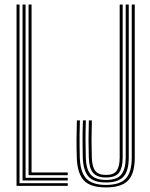

<svg xmlns="http://www.w3.org/2000/svg" viewBox="-20 -820 663 847"><path d="M53 0V-800H66.2V-11.8H278.8V0ZM79.5 -23.8V-800H92.8V-35.5H278.8V-23.8ZM106 -47.2V-800H119.2V-59.2H278.8V-47.2ZM447.5 6.8Q378 6.8 349.4 -24.8Q320.8 -56.2 318.8 -124.8Q317.5 -166.8 317.6 -203.2Q317.8 -239.8 319.2 -288.8H332.5Q331.2 -252 331 -225.4Q330.8 -198.8 331.1 -175.4Q331.5 -152 332 -125Q334 -61 360.5 -32.6Q387 -4.2 447.5 -4.2Q508.5 -4.2 534.9 -32.2Q561.2 -60.2 561.2 -124.8V-800H574.5V-124.8Q574.5 -54.2 545 -23.8Q515.5 6.8 447.5 6.8ZM447.5 -15Q392.8 -15 369.9 -41.5Q347 -68 345.2 -125.5Q344.8 -153 344.4 -176.1Q344 -199.2 344.2 -225.5Q344.5 -251.8 345.8 -288.8H358.8Q357.2 -241.2 357.2 -203.8Q357.2 -166.2 358.5 -125.2Q360 -71.5 381 -48.9Q402 -26.2 447.2 -26.2Q497.5 -26.2 516 -51Q534.5 -75.8 534.5 -124V-800H548V-124.8Q548 -66.2 524.6 -40.6Q501.2 -15 447.5 -15ZM447.2 -37Q408.2 -37 390.6 -57.6Q373 -78.2 371.8 -125.8Q370.5 -167.2 370.5 -204.4Q370.5 -241.5 372 -288.8H385.2Q383.8 -238.8 383.8 -202.6Q383.8 -166.5 385 -125.8Q386 -84.8 400.2 -66.5Q414.5 -48.2 447.2 -48.2Q482.2 -48.2 495.1 -67.5Q508 -86.8 508 -124V-800H521.2V-124Q521.2 -81.2 505.6 -59.1Q490 -37 447.2 -37Z"/></svg>

Font: Big Shoulders Inline Display
Style: Regular
Weight: 400
Designer: Patric King
Foundry: XO Type Co
Version: Version 1.000